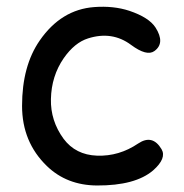

<svg xmlns="http://www.w3.org/2000/svg" viewBox="-20 -535 554 578"><path d="M396 -103Q439 -131.8 466.3 -85.9Q482.4 -58.6 440.9 -22Q387.2 23.9 272 23.4Q181.2 22.9 121.1 -35.2Q46.4 -107.4 46.4 -216.3Q46.4 -336.4 99.6 -413.1Q164.1 -506.3 263.7 -513.7Q321.8 -518.1 369.6 -502.4Q428.7 -482.4 448.2 -452.1Q478 -405.3 444.8 -381.3Q421.9 -364.7 374.5 -399.9Q317.4 -442.4 245.1 -419.4Q204.6 -406.7 171.9 -359.9Q134.8 -306.2 133.3 -236.8Q131.8 -171.4 171.4 -117.2Q207.5 -68.8 272 -66.4Q338.4 -64 396 -103Z"/></svg>

Font: Comic Relief LRS
Style: Regular
Weight: 400
Designer: Jeff Davis
Foundry: Loudifier
Version: Version 1.0